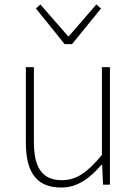

<svg xmlns="http://www.w3.org/2000/svg" viewBox="-20 -828 617 861"><path d="M255 13C328 13 383 -29 436 -90H438L442 0H473V-527H437V-133C372 -55 323 -20 258 -20C169 -20 132 -76 132 -192V-527H96V-188C96 -51 147 13 255 13ZM270 -630H303L433 -790L412 -808L289 -666H285L161 -808L141 -790Z"/></svg>

Font: Source Han Sans JP VF
Style: Regular
Weight: 250
Designer: Ryoko NISHIZUKA 西塚涼子 (kana, bopomofo & ideographs); Paul D. Hunt (Latin, Greek & Cyrillic); Sandoll Communications 산돌커뮤니
Foundry: Adobe
Version: Version 2.004;hotconv 1.0.118;makeotfexe 2.5.65603